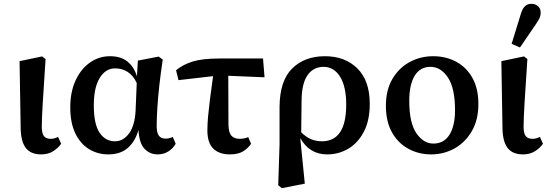

<svg xmlns="http://www.w3.org/2000/svg" viewBox="-20 -799 2889 1011"><path d="M197 14Q143 14 117 -18.5Q91 -51 89 -118L83 -477L202 -502L220 -488Q210 -341 205 -255.5Q200 -170 200 -132Q200 -95 212 -81.5Q224 -68 246 -68Q258 -68 268 -71Q278 -74 286 -78L302 -42Q286 -19 259.5 -2.5Q233 14 197 14Z M474 -244Q474 -145 504.5 -100Q535 -55 585 -55Q629 -55 659.5 -96.5Q690 -138 694 -217L700 -362Q681 -402 652 -420.5Q623 -439 586 -439Q536 -439 505 -388.5Q474 -338 474 -244ZM550 14Q494 14 448.5 -14Q403 -42 376.5 -97Q350 -152 350 -234Q350 -315 378 -375.5Q406 -436 453.5 -469.5Q501 -503 559 -503Q616 -503 651 -475Q686 -447 701 -397L706 -480L816 -501L837 -485Q827 -420 819.5 -354Q812 -288 808.5 -231Q805 -174 805 -135Q805 -100 816.5 -84.5Q828 -69 851 -69Q863 -69 872.5 -71.5Q882 -74 890 -78L905 -42Q892 -18 867 -2Q842 14 809 14Q770 14 741.5 -15Q713 -44 709 -116V-115Q693 -56 654 -21Q615 14 550 14Z M920 -377 907 -429Q943 -459 994.5 -475Q1046 -491 1137 -491H1365L1373 -392L1182 -400L1183 -141Q1184 -100 1199 -84Q1214 -68 1242 -68Q1255 -68 1266.5 -70.5Q1278 -73 1287 -77L1302 -42Q1285 -17 1259 -1.5Q1233 14 1191 14Q1134 14 1103 -16.5Q1072 -47 1072 -112Q1072 -146 1075.5 -185Q1079 -224 1085.5 -275.5Q1092 -327 1102 -398Z M1568 -270 1566 -102Q1592 -77 1618 -66Q1644 -55 1675 -55Q1738 -55 1770.5 -102.5Q1803 -150 1803 -248Q1803 -344 1770.5 -395.5Q1738 -447 1684 -447Q1631 -447 1600 -404Q1569 -361 1568 -270ZM1445 176 1452 -39V-236Q1453 -374 1518.5 -438.5Q1584 -503 1691 -503Q1797 -503 1862 -438.5Q1927 -374 1927 -252Q1927 -165 1896 -105.5Q1865 -46 1814 -16Q1763 14 1703 14Q1609 14 1561 -72V-71L1585 168L1464 192Z M2250 14Q2185 14 2130.5 -15.5Q2076 -45 2044 -102Q2012 -159 2012 -242Q2012 -325 2046 -383Q2080 -441 2136.5 -472Q2193 -503 2261 -503Q2328 -503 2382 -474Q2436 -445 2467.5 -389Q2499 -333 2499 -251Q2499 -168 2464.5 -108.5Q2430 -49 2373.5 -17.5Q2317 14 2250 14ZM2262 -43Q2318 -43 2347 -90Q2376 -137 2376 -219Q2376 -335 2338.5 -391Q2301 -447 2247 -447Q2192 -447 2163.5 -400Q2135 -353 2135 -268Q2135 -152 2172.5 -97.5Q2210 -43 2262 -43Z M2734 14Q2680 14 2654 -18.5Q2628 -51 2626 -118L2620 -477L2739 -502L2757 -488Q2747 -341 2742 -255.5Q2737 -170 2737 -132Q2737 -95 2749 -81.5Q2761 -68 2783 -68Q2795 -68 2805 -71Q2815 -74 2823 -78L2839 -42Q2823 -19 2796.5 -2.5Q2770 14 2734 14ZM2674 -568 2721 -721Q2730 -753 2744 -766Q2758 -779 2777 -779Q2799 -779 2813 -766.5Q2827 -754 2827 -733Q2827 -717 2820.5 -703Q2814 -689 2800 -669L2718 -549Z"/></svg>

Font: Source Serif 4 SmText Semibold
Style: Regular
Weight: 600
Designer: Frank Grießhammer
Foundry: Adobe
Version: Version 4.005;hotconv 1.1.0;makeotfexe 2.6.0